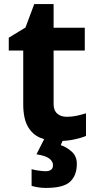

<svg xmlns="http://www.w3.org/2000/svg" viewBox="-20 -682 474 942"><path d="M308 -109Q333 -109 356 -114Q379 -119 402 -126V-15Q378 -5 342.5 2.5Q307 10 265 10Q216 10 177.5 -6Q139 -22 116.5 -61.5Q94 -101 94 -171V-434H23V-497L105 -547L148 -662H243V-546H396V-434H243V-171Q243 -140 261 -124.5Q279 -109 308 -109ZM357 122Q357 178 324.5 209Q292 240 206 240Q184 240 166.5 237Q149 234 135 230V148Q149 152 169.5 155Q190 158 205 158Q219 158 229.5 151.5Q240 145 240 128Q240 110 222 96Q204 82 159 75L197 0H291L278 30Q308 40 332.5 62.5Q357 85 357 122Z"/></svg>

Font: Noto IKEA Latin
Style: Bold
Weight: 700
Designer: Monotype Design Team
Foundry: Monotype Imaging Inc.
Version: Version 1.0